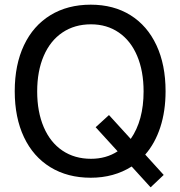

<svg xmlns="http://www.w3.org/2000/svg" viewBox="-20 -746 771 821"><path d="M601 -85 680 2 624 55 543 -34Q467 14 368 14Q269 14 195.5 -31Q122 -76 82.5 -159.5Q43 -243 43 -356Q43 -469 82.5 -552.5Q122 -636 195.5 -681Q269 -726 368 -726Q466 -726 538 -681Q610 -636 649 -552.5Q688 -469 688 -356Q688 -271 665.5 -202Q643 -133 601 -85ZM483 -99 389 -202 446 -254 539 -152Q594 -231 594 -355Q594 -442 566.5 -507Q539 -572 488 -607Q437 -642 369 -642Q299 -642 247 -607Q195 -572 167 -507Q139 -442 139 -355Q139 -268 167 -202.5Q195 -137 247 -102Q299 -67 369 -67Q434 -67 483 -99Z"/></svg>

Font: CST
Style: Regular
Weight: 400
Version: Version 1.00